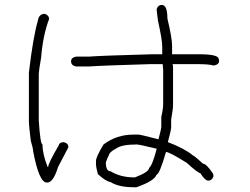

<svg xmlns="http://www.w3.org/2000/svg" viewBox="-20 -661 1040 798"><path d="M652.3 -640.6Q675.8 -640.6 675.8 -584Q695.3 -502.4 695.3 -470.7V-435.5H806.6Q888.7 -435.5 888.7 -416Q890.6 -412.6 890.6 -408.2Q890.6 -392.6 869.1 -388.7H867.2Q849.6 -394.5 798.8 -394.5H697.3L699.2 -384.8V-224.6Q699.2 -207.5 691.4 -164.1V-132.8Q691.4 -120.6 677.7 -70.3Q746.1 -44.4 781.2 -15.6Q790 -11.7 824.2 19.5Q837.9 19.5 865.2 60.5Q867.2 63.5 867.2 72.3Q860.8 89.8 845.7 89.8Q832 89.8 812.5 58.6Q803.2 58.6 755.9 15.6Q684.1 -29.3 669.9 -29.3Q642.6 64.5 630.9 64.5Q622.1 91.3 546.9 117.2H535.2Q473.6 117.2 439.5 95.7Q419.4 92.8 386.7 62.5Q378.9 32.7 378.9 23.4V7.8Q378.9 -8.3 410.2 -60.5Q464.4 -101.6 535.2 -101.6H556.6Q563 -101.6 638.7 -82Q650.4 -127 650.4 -132.8V-175.8Q658.2 -207.5 658.2 -230.5V-371.1L656.2 -394.5H605.5Q405.3 -388.7 351.6 -384.8H296.9Q275.4 -388.2 275.4 -406.2Q275.4 -421.9 296.9 -425.8H351.6Q399.4 -429.7 613.3 -435.5H654.3V-466.8Q654.3 -495.6 636.7 -574.2Q630.9 -617.2 630.9 -623Q637.2 -640.6 652.3 -640.6ZM419.9 13.7Q419.9 50.8 439.5 50.8Q481 76.2 537.1 76.2H541Q599.6 53.7 599.6 37.1Q613.3 26.4 630.9 -41V-43Q558.6 -60.5 548.8 -60.5Q486.8 -60.5 464.8 -44.9Q434.6 -29.8 431.6 -13.7Q427.2 -7.8 419.9 13.7ZM166.5 -603.5Q184.1 -597.2 184.1 -582Q158.7 -515.6 150.9 -421.9Q141.1 -365.2 141.1 -353.5V-160.2Q147.5 -60.5 156.7 -60.5Q156.7 -19.5 178.2 33.2H180.2Q180.2 18.1 225.1 -58.6Q225.1 -67.4 242.7 -70.3Q264.2 -66.9 264.2 -48.8L221.2 33.2Q201.7 97.7 176.3 97.7H174.3Q142.1 97.7 117.7 -33.2Q117.7 -43 107.9 -76.2Q100.1 -138.2 100.1 -158.2V-359.4Q117.7 -508.3 137.2 -574.2Q141.1 -603.5 166.5 -603.5Z"/></svg>

Font: CEF Fonts CJK Mono
Style: Regular
Weight: 400
Designer: PartyBoss (派对大魔王)
Version: Release 2.25